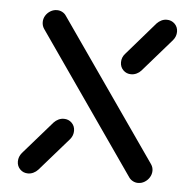

<svg xmlns="http://www.w3.org/2000/svg" viewBox="-43 -561 581 603"><g transform="rotate(5 247.0 -259.5)"><path d="M164.4 -180.4Q179.3 -180.4 189.3 -170.4Q199.3 -160.4 199.3 -145.6Q199.3 -130.4 189.3 -118.5L98.1 -14.1Q91.9 -7.4 83.7 -3.5Q75.6 0.4 66.7 0.4Q51.9 0.4 41.9 -9.6Q31.9 -19.6 31.9 -34.4Q31.9 -49.6 42.2 -61.9L133 -165.9Q139.3 -172.6 147.4 -176.5Q155.6 -180.4 164.4 -180.4ZM71.5 -477.4Q71.5 -488.1 77.2 -497.6Q83 -507 92.6 -512.8Q102.2 -518.5 113 -518.5Q121.9 -518.5 129.4 -514.6Q137 -510.7 141.5 -504.1L449.3 -62.2Q455.6 -53 455.6 -42.2Q455.6 -31.1 449.8 -21.5Q444.1 -11.9 434.4 -5.9Q424.8 0 413.7 0Q405.2 0 397.6 -3.9Q390 -7.8 385.2 -14.4L77.8 -456.3Q71.5 -465.6 71.5 -477.4ZM459.3 -518.5Q474.1 -518.5 484.3 -508.5Q494.4 -498.5 494.4 -483.7Q494.4 -468.5 484.1 -456.3L393.7 -352.6Q387.8 -345.9 379.4 -342Q371.1 -338.1 362.2 -338.1Q347.4 -338.1 337.4 -348.1Q327.4 -358.1 327.4 -373Q327.4 -388.5 337.8 -400L428.1 -504.1Q434.4 -510.7 442.4 -514.6Q450.4 -518.5 459.3 -518.5Z"/></g></svg>

Font: 26F Galaxy Sans
Style: Bold Italic
Weight: 700
Italic angle: -5°
Designer: C₂₉H₂₅N₃O₅
Version: Version 1.200